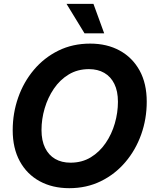

<svg xmlns="http://www.w3.org/2000/svg" viewBox="-20 -965 793 996"><path d="M339.4 11.2Q252 11.2 185.8 -24.9Q119.6 -61 82.8 -128.4Q45.9 -195.8 45.9 -289.6Q45.9 -377.9 74.2 -458.7Q102.5 -539.6 155.8 -602.8Q209 -666 283 -702.4Q356.9 -738.8 447.8 -738.8Q535.2 -738.8 601.1 -702.6Q667 -666.5 704.1 -599.4Q741.2 -532.2 741.2 -437.5Q741.2 -348.1 712.4 -267.3Q683.6 -186.5 630.1 -123.8Q576.7 -61 502.9 -24.9Q429.2 11.2 339.4 11.2ZM345.7 -121.1Q405.3 -121.1 450.9 -148.9Q496.6 -176.8 528.1 -222.9Q559.6 -269 575.7 -325Q591.8 -380.9 591.8 -437Q591.8 -492.2 573.2 -529.8Q554.7 -567.4 521 -586.9Q487.3 -606.4 441.4 -606.4Q382.3 -606.4 336.4 -578.6Q290.5 -550.8 259.3 -504.6Q228 -458.5 211.7 -402.8Q195.3 -347.2 195.3 -290.5Q195.3 -235.8 213.9 -198Q232.4 -160.2 266.1 -140.6Q299.8 -121.1 345.7 -121.1ZM418.5 -792 325.2 -944.8H464.8L520.5 -792Z"/></svg>

Font: Inter 28pt
Style: Bold Italic
Weight: 700
Italic angle: -9.3988°
Designer: Rasmus Andersson
Foundry: rsms
Version: Version 4.001;git-66647c0bb